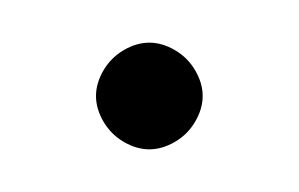

<svg xmlns="http://www.w3.org/2000/svg" viewBox="-20 -305 140 90"><path d="M25 -260Q25 -254 28.5 -248Q32 -242 38 -238.5Q44 -235 50 -235Q56 -235 62 -238.5Q68 -242 71.5 -248Q75 -254 75 -260Q75 -266 71.5 -272Q68 -278 62 -281.5Q56 -285 50 -285Q44 -285 38 -281.5Q32 -278 28.5 -272Q25 -266 25 -260Z"/></svg>

Font: Linefont ExtraLight
Style: Regular
Weight: 250
Monospace: yes
Version: Version 3.002;gftools[0.9.33]